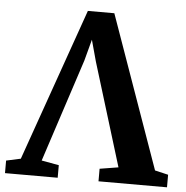

<svg xmlns="http://www.w3.org/2000/svg" viewBox="-77 -802 828 853"><g transform="rotate(5 337.0 -375.0)"><path d="M-23.5 0V-56L41 -70L280.5 -750H398.5L639.5 -70L699 -56V0H393.5V-56L476.5 -69.5L335.5 -529L309.5 -624L284 -528.5L134 -70L211.5 -56V0Z"/></g></svg>

Font: Merriweather 36pt
Style: Bold
Weight: 700
Designer: Eben Sorkin
Foundry: Eben Sorkin
Version: Version 2.100